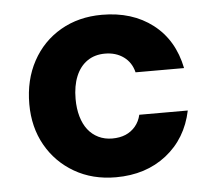

<svg xmlns="http://www.w3.org/2000/svg" viewBox="-44 -572 707 631"><g transform="rotate(-5 309.5 -256.0)"><path d="M314 12Q237 12 177.5 -22.5Q118 -57 84.5 -116.5Q51 -176 51 -252Q51 -332 84.5 -393.5Q118 -455 177.5 -489.5Q237 -524 314 -524Q414 -524 481.5 -472Q549 -420 568 -326H408Q400 -359 374.5 -377.5Q349 -396 313 -396Q279 -396 254.5 -379Q230 -362 217 -330.5Q204 -299 204 -256Q204 -224 211.5 -198Q219 -172 233 -154Q247 -136 267.5 -126Q288 -116 313 -116Q338 -116 357 -124Q376 -132 389.5 -148Q403 -164 408 -186H568Q549 -95 481 -41.5Q413 12 314 12Z"/></g></svg>

Font: DM Sans 12pt Black
Style: Regular
Weight: 900
Version: Version 4.004;gftools[0.9.30]